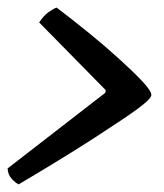

<svg xmlns="http://www.w3.org/2000/svg" viewBox="-32 -530 432 505"><path d="M17 -45Q9 -49 -1 -59.5Q-11 -70 -12 -87L245 -286L246 -293L71 -471Q83 -489 95.5 -498Q108 -507 117 -510Q158 -479 201 -444Q244 -409 281.5 -375Q319 -341 342.5 -316Q366 -291 366 -280Q366 -273 347.5 -257.5Q329 -242 295.5 -219.5Q262 -197 218 -168.5Q174 -140 122.5 -108.5Q71 -77 17 -45Z"/></svg>

Font: Texturina Medium 12pt SemiBold
Style: Italic
Weight: 600
Italic angle: -11°
Version: Version 1.002